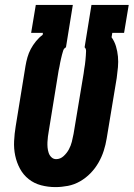

<svg xmlns="http://www.w3.org/2000/svg" viewBox="-20 -755 545 783"><path d="M206 8Q176 8 147.5 0.5Q119 -7 97 -24.5Q75 -42 61.5 -67Q48 -92 42 -120.5Q36 -149 37.5 -179.5Q39 -210 44 -240L84 -486Q87 -504 92 -521.5Q97 -539 105.5 -555Q114 -571 126.5 -586.5Q139 -602 154 -613L155 -621H107L126 -735H277L249 -562Q241 -558 238 -549.5Q235 -541 233 -532.5Q231 -524 229 -516Q227 -508 225.5 -500Q224 -492 222.5 -483.5Q221 -475 219 -467L179 -221Q177 -210 175.5 -198.5Q174 -187 173.5 -175.5Q173 -164 174 -153Q175 -142 178.5 -131.5Q182 -121 190 -113.5Q198 -106 209 -106Q226 -106 239.5 -118.5Q253 -131 261 -146Q269 -161 273 -177Q277 -193 280 -209L321 -455Q322 -464 323.5 -473.5Q325 -483 326.5 -492Q328 -501 328.5 -510Q329 -519 330 -528Q331 -537 331 -547Q331 -557 325 -562L353 -735H505L486 -621H438L435 -603Q447 -586 453 -566Q459 -546 461 -524.5Q463 -503 461 -481Q459 -459 456 -437L415 -190Q411 -165 403 -140Q395 -115 381.5 -91.5Q368 -68 349 -48.5Q330 -29 306.5 -15.5Q283 -2 257 3Q231 8 206 8Z"/></svg>

Font: Iosevka Curly Slab HvObl
Style: Regular
Weight: 900
Italic angle: -9°
Monospace: yes
Designer: Belleve Invis
Foundry: Belleve Invis
Version: Version 11.1.0; ttfautohint (v1.8.3)